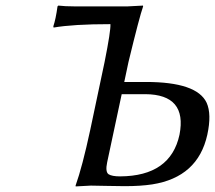

<svg xmlns="http://www.w3.org/2000/svg" viewBox="-20 -668 774 691"><path d="M418 -329.1 365.7 -84Q358.4 -49.8 370.6 -41Q382.8 -33.2 412.1 -33.2Q593.8 -34.2 626 -183.1Q654.3 -328.1 502.9 -329.1ZM439 -645 494.6 -647.9 495.1 -645Q481.9 -607.9 442.4 -444.8L427.2 -373H505.4Q688.5 -373 723.6 -298.3Q742.2 -257.3 726.1 -183.1Q692.4 -30.3 527.8 -4.4Q485.8 2 428.7 2Q409.7 2 361.3 1Q320.3 0 307.1 0L252.4 2.9L252 0Q276.4 -68.4 304.7 -200.2L356.4 -444.8Q378.9 -557.1 377.4 -581.1Q243.7 -581.1 172.9 -568.8L171.9 -573.2Q180.7 -599.1 187 -645L189.9 -647.9Q213.9 -645 249 -645Z"/></svg>

Font: Linux Biolinum Slanted O
Style: Slanted
Weight: 400
Designer: Philipp H. Poll
Foundry: Philipp H. Poll
Version: Version 1.0.4